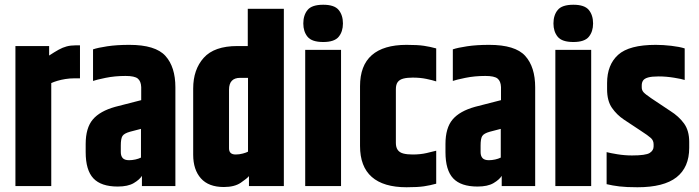

<svg xmlns="http://www.w3.org/2000/svg" viewBox="-20 -784 2944 809"><path d="M300 -593H317V-454H294Q274 -454 255.5 -451Q237 -448 222 -443.5Q207 -439 196 -434V0H45V-590H187V-550Q210 -565 227 -574.5Q244 -584 261 -588.5Q278 -593 300 -593Z M372 -576Q392 -583 432 -589Q472 -595 525 -595Q635 -595 677 -548.5Q719 -502 719 -416V0H578V-43Q568 -27 543.5 -12.5Q519 2 476 2Q406 2 373.5 -32.5Q341 -67 341 -143V-177Q341 -245 371 -280.5Q401 -316 466 -334L575 -362V-417Q574 -442 560.5 -453Q547 -464 509 -464Q464 -464 425 -456Q386 -448 372 -443ZM574 -120V-241L528 -229Q503 -222 496 -211Q489 -200 489 -171V-143Q489 -127 497 -118Q505 -109 524 -109Q537 -109 550.5 -112Q564 -115 574 -120Z M1024 -747H1176V0H1029V-42Q1021 -32 994.5 -14Q968 4 923 4Q859 4 826.5 -32.5Q794 -69 794 -132V-411Q794 -491 838.5 -540.5Q883 -590 980 -590H1024ZM1025 -145V-456H992Q945 -456 945 -406V-159Q945 -133 973 -133Q988 -133 1003 -137Q1018 -141 1025 -145Z M1266 -574H1417V0H1266ZM1258 -685Q1258 -720 1276 -742Q1294 -764 1342 -764Q1389 -764 1407 -742Q1425 -720 1425 -685Q1425 -651 1407 -629Q1389 -607 1342 -607Q1294 -607 1276 -629Q1258 -651 1258 -685Z M1497 -421Q1497 -508 1546.5 -551.5Q1596 -595 1693 -595Q1740 -595 1766.5 -591Q1793 -587 1818 -580V-441Q1803 -446 1777 -451.5Q1751 -457 1719 -457Q1696 -457 1680 -453Q1664 -449 1656 -438.5Q1648 -428 1648 -408V-182Q1648 -163 1656 -152Q1664 -141 1680 -137Q1696 -133 1719 -133Q1751 -133 1777 -139Q1803 -145 1818 -149V-10Q1793 -3 1766.5 1Q1740 5 1693 5Q1596 5 1546.5 -38.5Q1497 -82 1497 -169Z M1888 -576Q1908 -583 1948 -589Q1988 -595 2041 -595Q2151 -595 2193 -548.5Q2235 -502 2235 -416V0H2094V-43Q2084 -27 2059.5 -12.5Q2035 2 1992 2Q1922 2 1889.5 -32.5Q1857 -67 1857 -143V-177Q1857 -245 1887 -280.5Q1917 -316 1982 -334L2091 -362V-417Q2090 -442 2076.5 -453Q2063 -464 2025 -464Q1980 -464 1941 -456Q1902 -448 1888 -443ZM2090 -120V-241L2044 -229Q2019 -222 2012 -211Q2005 -200 2005 -171V-143Q2005 -127 2013 -118Q2021 -109 2040 -109Q2053 -109 2066.5 -112Q2080 -115 2090 -120Z M2320 -574H2471V0H2320ZM2312 -685Q2312 -720 2330 -742Q2348 -764 2396 -764Q2443 -764 2461 -742Q2479 -720 2479 -685Q2479 -651 2461 -629Q2443 -607 2396 -607Q2348 -607 2330 -629Q2312 -651 2312 -685Z M2538 -434Q2538 -511 2584.5 -553Q2631 -595 2743 -595Q2774 -595 2808.5 -591Q2843 -587 2865 -580V-447Q2854 -451 2820.5 -456.5Q2787 -462 2755 -462Q2726 -462 2710.5 -457.5Q2695 -453 2689.5 -444.5Q2684 -436 2684 -424V-416Q2684 -404 2691.5 -395.5Q2699 -387 2724 -370L2805 -316Q2840 -294 2862 -264Q2884 -234 2884 -186V-161Q2884 -79 2830.5 -37Q2777 5 2666 5Q2619 5 2590 1.5Q2561 -2 2536 -8V-143Q2551 -139 2581.5 -134Q2612 -129 2643 -129Q2701 -129 2717.5 -139.5Q2734 -150 2734 -167V-176Q2734 -192 2722.5 -202.5Q2711 -213 2677 -235L2609 -280Q2579 -300 2558.5 -329.5Q2538 -359 2538 -408Z"/></svg>

Font: Khand Variable Light
Style: Regular
Weight: 300
Designer: Satya Rajpurohit
Foundry: Indian Type Foundry
Version: Version 3.000